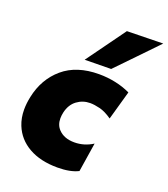

<svg xmlns="http://www.w3.org/2000/svg" viewBox="-143 -878 869 992"><g transform="rotate(20 291.5 -381.5)"><path d="M287.5 12.5Q194 12.5 130 -23.8Q66 -60 39.5 -126Q24 -164.5 24 -211Q24 -244.5 32 -282Q54 -387 128.8 -450.8Q203.5 -514.5 326.5 -514.5Q373 -514.5 417 -505.2Q461 -496 500 -477.5L455 -318Q418.5 -343.5 387.8 -351Q357 -358.5 334.5 -358.5Q294 -358.5 262 -334.8Q230 -311 219.5 -265.5Q215.5 -247.5 215.5 -232Q215.5 -195.5 237.5 -172.5Q268.5 -139.5 325 -139.5Q379.5 -139.5 426.5 -169.5L401.5 -9.5Q358.5 12.5 287.5 12.5ZM230 -559Q269 -613 307.5 -666Q346 -719 384.5 -772.5L583 -776.5Q529.5 -720.5 477 -666.5Q424.5 -612.5 375 -561Z"/></g></svg>

Font: Heraclito ExtraBold
Style: Italic
Weight: 800
Italic angle: -12°
Designer: Kostas Bartsokas (font) & Cristiano Sobral (main changes)
Foundry: Kostas Bartsokas (font) & Cristiano Sobral (main changes)
Version: Version 1.00;July 8, 2020;FontCreator 13.0.0.2655 64-bit